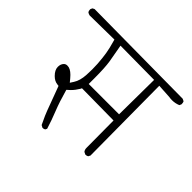

<svg xmlns="http://www.w3.org/2000/svg" viewBox="-128 -696 817 817"><g transform="rotate(45 281.0 -287.0)"><path d="M222.2 -301.3Q222.2 -326.2 222.2 -336.4Q222.2 -398.9 216.8 -432.6Q211.4 -466.3 202.6 -512.2L406.7 -510.3L404.8 -301.3ZM424.3 -78.6Q432.6 -78.6 438 -82L442.9 -91.3L439.9 -508.3L503.9 -504.4Q512.7 -502.9 521 -502.9Q541 -502.9 558.6 -510.3L562.5 -519Q562.5 -520.5 562.5 -522Q562.5 -529.3 559.6 -534.7L549.3 -539.6L14.6 -544.4L5.9 -540L2 -531.7Q2 -530.3 2 -528.8Q2 -521 5.4 -516.1Q11.7 -511.7 18.6 -510.3L166 -512.2Q173.8 -484.9 176.3 -473.1Q179.7 -458 181.6 -447Q183.6 -436 185.1 -420.9Q189 -388.7 189 -356Q189 -347.7 188 -322.3Q186 -285.6 171.4 -263.2L161.6 -248L149.9 -262.2Q129.4 -287.1 111.8 -291.5Q106.9 -292.5 102.5 -292.5Q93.3 -292.5 87.4 -286.6Q77.6 -276.9 77.6 -259.8Q77.6 -241.2 96.2 -222.7Q111.3 -207.5 129.4 -205.6L137.2 -204.6Q155.8 -155.8 167 -124.5Q178.2 -93.3 186.5 -74Q194.8 -54.7 204.1 -36.1L214.8 -30.3Q215.8 -30.3 216.3 -30.3Q223.1 -30.3 228 -33.7L231.9 -41.5Q219.7 -81.1 204.1 -119.9Q188.5 -158.7 172.4 -216.3Q183.1 -225.6 186.5 -229Q200.7 -243.2 211.4 -261.2L214.8 -268.1L406.7 -266.1L407.7 -102.5Q407.7 -91.3 413.6 -84Q424.3 -78.6 424.3 -78.6Z"/></g></svg>

Font: NaikaiFont
Style: ExtraLight
Weight: 200
Version: Version 1.89